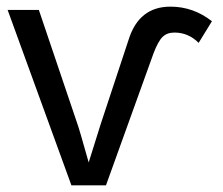

<svg xmlns="http://www.w3.org/2000/svg" viewBox="-20 -558 671 578"><path d="M442 -397 299 0H195L3 -528H97L213 -185Q218 -172 247 -69L283 -184L367 -438Q398 -538 493 -538Q562 -538 618 -494L578 -429Q547 -460 505 -460Q483 -460 469.5 -447Q456 -434 442 -397Z"/></svg>

Font: Libra Sans
Style: Regular
Weight: 400
Foundry: Context Ltd
Version: Version 1.002